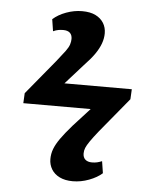

<svg xmlns="http://www.w3.org/2000/svg" viewBox="-49 -614 567 724"><g transform="rotate(5 234.5 -252.0)"><path d="M253 69Q224 69 203.5 59Q183 49 172.5 31.5Q162 14 162 -7Q162 -27 169 -45.5Q176 -64 191.5 -86Q207 -108 234 -139L297 -208H42L44 -246L152 -377Q173 -403 184 -418Q195 -433 198.5 -444Q202 -455 202 -465Q202 -480 193.5 -488Q185 -496 168 -496Q159 -496 150 -494.5Q141 -493 130 -488L123 -533Q143 -551 173 -562Q203 -573 233 -573Q264 -573 284 -563Q304 -553 314.5 -536Q325 -519 325 -497Q325 -478 318 -458.5Q311 -439 296.5 -418Q282 -397 257 -371L190 -296H445L443 -258L335 -127Q315 -102 304 -86Q293 -70 289 -60Q285 -50 285 -39Q285 -24 294 -16Q303 -8 319 -8Q330 -8 338.5 -10Q347 -12 357 -16L364 29Q345 46 314.5 57.5Q284 69 253 69Z"/></g></svg>

Font: Literata 18pt SemiBold
Style: Italic
Weight: 600
Italic angle: -2°
Designer: Latin by Veronika Burian and Jose Scaglione. Greek by Irene Vlachou. Cyrillic by Vera Evstafieva
Foundry: TypeTogether
Version: Version 3.103;gftools[0.9.29]